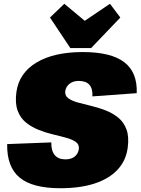

<svg xmlns="http://www.w3.org/2000/svg" viewBox="-20 -989 745 1018"><path d="M300 9Q152 9 84 -47.5Q16 -104 18 -225L252 -234Q251 -190 270 -167Q289 -144 327 -144Q357 -144 375.5 -158.5Q394 -173 398 -198Q401 -222 383 -235.5Q365 -249 333 -258Q301 -267 262.5 -276Q224 -285 186 -300Q148 -315 118 -339Q88 -363 73.5 -402.5Q59 -442 67 -501Q81 -602 173.5 -657.5Q266 -713 419 -713Q568 -713 638.5 -659.5Q709 -606 705 -495L470 -478Q472 -519 454 -539.5Q436 -560 397 -560Q369 -560 349.5 -545.5Q330 -531 326 -506Q323 -483 341 -469Q359 -455 391 -446Q423 -437 461.5 -428Q500 -419 538 -404.5Q576 -390 606 -366Q636 -342 650.5 -303Q665 -264 657 -205Q648 -137 603 -89Q558 -41 481.5 -16Q405 9 300 9ZM618 -896 463 -734H353L245 -896L321 -969L496 -823H347L563 -969Z"/></svg>

Font: Pathway Extreme SemiCondensed Black
Style: Italic
Weight: 900
Width: 4
Italic angle: -8°
Version: Version 1.001;gftools[0.9.26]